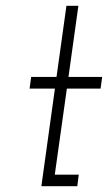

<svg xmlns="http://www.w3.org/2000/svg" viewBox="-20 -639 371 659"><path d="M208 -619 174 -375H87L81.5 -334.8H168.5L122 0H245.3L250.3 -39.4H168L209.5 -334.8H325.2L330.7 -375H215L249 -619Z"/></svg>

Font: Josefin Slab Thin
Style: Italic
Weight: 100
Italic angle: -12°
Designer: Santiago Orozco
Foundry: Typemade
Version: Version 2.000